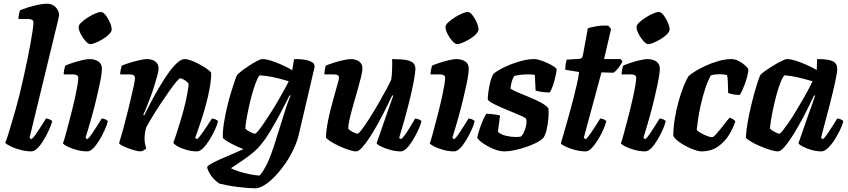

<svg xmlns="http://www.w3.org/2000/svg" viewBox="-20 -820 4595 1040"><path d="M150 0Q121 0 91 -8Q61 -16 38.5 -27Q16 -38 8 -46Q15 -61 23.5 -89Q32 -117 43 -153Q54 -189 65 -229Q76 -269 86 -308Q96 -351 107 -398.5Q118 -446 127.5 -493Q137 -540 144.5 -581Q152 -622 156.5 -652.5Q161 -683 161 -697Q161 -709 153 -713Q145 -717 132 -717H80Q80 -730 83 -743.5Q86 -757 88 -764Q103 -771 130.5 -779.5Q158 -788 186 -794Q214 -800 234 -800Q263 -800 281.5 -781Q300 -762 300 -737Q300 -733 295.5 -713.5Q291 -694 285 -671L140 -73L151 -66Q162 -75 176 -95.5Q190 -116 204.5 -139Q219 -162 229 -178Q238 -178 249 -173Q260 -168 263 -163Q257 -142 244.5 -114.5Q232 -87 216 -60.5Q200 -34 182.5 -17Q165 0 150 0Z M453 0Q424 0 395 -8Q366 -16 345 -26.5Q324 -37 321 -44Q327 -59 334.5 -87Q342 -115 351.5 -150.5Q361 -186 370.5 -223.5Q380 -261 387.5 -296Q395 -331 399.5 -357.5Q404 -384 404 -397Q404 -409 396 -413Q388 -417 374 -417H325Q325 -430 328 -443.5Q331 -457 333 -464Q347 -471 373 -479.5Q399 -488 424.5 -494Q450 -500 463 -500Q494 -500 513 -487Q532 -474 532 -448Q532 -436 529 -414Q526 -392 519 -359.5Q512 -327 502 -284.5Q492 -242 477.5 -189.5Q463 -137 443 -73L454 -66Q465 -76 478.5 -96Q492 -116 506.5 -139Q521 -162 531 -178Q541 -178 551.5 -173Q562 -168 564 -163Q559 -142 546.5 -114.5Q534 -87 518 -60.5Q502 -34 485 -17Q468 0 453 0ZM469 -581Q458 -581 443 -598Q428 -615 417 -636.5Q406 -658 406 -674Q406 -685 420.5 -698.5Q435 -712 456 -725.5Q477 -739 496.5 -747Q516 -755 527 -755Q539 -755 552.5 -737.5Q566 -720 575.5 -698Q585 -676 585 -661Q585 -649 571.5 -635Q558 -621 538 -609Q518 -597 499.5 -589Q481 -581 469 -581Z M741 0Q730 0 711.5 -5Q693 -10 674 -17Q655 -24 641 -31.5Q627 -39 625 -44Q635 -76 648 -123.5Q661 -171 674 -224Q687 -277 697 -322Q701 -340 704.5 -354.5Q708 -369 709.5 -380.5Q711 -392 711 -397Q711 -408 703.5 -412.5Q696 -417 680 -417H631Q631 -429 634 -442.5Q637 -456 639 -464Q654 -471 681.5 -479.5Q709 -488 735.5 -494Q762 -500 775 -500Q803 -500 821 -487Q839 -474 839 -448Q839 -436 832 -410Q825 -384 815 -352Q805 -320 793 -288.5Q781 -257 771 -232.5Q761 -208 756 -199L761 -195Q778 -230 799.5 -270.5Q821 -311 845 -351.5Q869 -392 893 -425.5Q917 -459 939.5 -479.5Q962 -500 980 -500Q996 -500 1019 -491Q1042 -482 1065.5 -469Q1089 -456 1105.5 -443.5Q1122 -431 1124 -425Q1124 -388 1116 -343.5Q1108 -299 1095.5 -253.5Q1083 -208 1070.5 -169.5Q1058 -131 1048.5 -105Q1039 -79 1037 -73L1048 -66Q1059 -76 1073.5 -96.5Q1088 -117 1103 -139.5Q1118 -162 1128 -178Q1137 -178 1148 -173Q1159 -168 1161 -163Q1156 -142 1143 -114.5Q1130 -87 1113.5 -60.5Q1097 -34 1079.5 -17Q1062 0 1047 0Q1019 0 990.5 -8Q962 -16 942 -27.5Q922 -39 919 -47Q924 -60 935.5 -94.5Q947 -129 961 -176Q975 -223 986.5 -273Q998 -323 1002 -366Q995 -376 985.5 -382.5Q976 -389 968 -392.5Q960 -396 956 -396Q951 -396 935 -377Q919 -358 897.5 -327.5Q876 -297 852 -261Q828 -225 807 -190.5Q786 -156 772 -130Q768 -116 765.5 -100.5Q763 -85 763 -69Q763 -55 765.5 -41.5Q768 -28 772 -15Q766 -10 757.5 -5.5Q749 -1 741 0Z M1361 200Q1345 200 1320 198Q1295 196 1266.5 192.5Q1238 189 1212 184Q1186 179 1167 174Q1134 150 1119 125Q1104 100 1102 85Q1104 78 1123.5 67Q1143 56 1172 43Q1201 30 1234.5 16Q1268 2 1299 -12Q1276 -21 1251 -33Q1226 -45 1207.5 -56.5Q1189 -68 1187 -75Q1186 -110 1193 -154Q1200 -198 1210.5 -242Q1221 -286 1232.5 -323Q1244 -360 1252.5 -384.5Q1261 -409 1264 -413Q1270 -421 1288 -435Q1306 -449 1329 -464Q1352 -479 1372 -489.5Q1392 -500 1402 -500Q1421 -500 1448 -491.5Q1475 -483 1505 -469.5Q1535 -456 1563 -440L1573 -500Q1583 -500 1601 -499.5Q1619 -499 1638.5 -495Q1658 -491 1671 -483Q1684 -475 1684 -460Q1684 -457 1683.5 -454Q1683 -451 1682 -448L1598 -89Q1589 -52 1570 -11.5Q1551 29 1525 66.5Q1499 104 1470.5 134Q1442 164 1413.5 182Q1385 200 1361 200ZM1386 131Q1406 109 1426.5 67Q1447 25 1469 -45L1528 -233Q1537 -258 1543.5 -276.5Q1550 -295 1554 -301L1549 -304Q1527 -260 1500 -209Q1473 -158 1445.5 -112Q1418 -66 1392 -35Q1378 -17 1357 1Q1336 19 1312.5 36Q1289 53 1267.5 67Q1246 81 1231 91Q1244 99 1272 108Q1300 117 1331.5 123.5Q1363 130 1386 131ZM1361 -96Q1366 -96 1379 -111.5Q1392 -127 1409.5 -153Q1427 -179 1447 -210Q1467 -241 1485.5 -273Q1504 -305 1519.5 -333Q1535 -361 1544 -380Q1494 -395 1457 -402.5Q1420 -410 1386 -412Q1376 -400 1365 -371Q1354 -342 1344 -305Q1334 -268 1326 -230.5Q1318 -193 1313.5 -164Q1309 -135 1309 -123Q1319 -113 1336 -104.5Q1353 -96 1361 -96Z M1910 0Q1893 0 1866.5 -9Q1840 -18 1812.5 -31Q1785 -44 1766.5 -56.5Q1748 -69 1746 -75Q1746 -106 1753 -145.5Q1760 -185 1770.5 -226.5Q1781 -268 1791.5 -304.5Q1802 -341 1809 -366.5Q1816 -392 1816 -398Q1816 -410 1808 -413.5Q1800 -417 1786 -417H1737Q1737 -430 1740 -443.5Q1743 -457 1744 -464Q1759 -471 1785.5 -479.5Q1812 -488 1839 -494Q1866 -500 1880 -500Q1906 -500 1924.5 -487.5Q1943 -475 1943 -450Q1943 -433 1935 -400.5Q1927 -368 1915.5 -328Q1904 -288 1892.5 -247.5Q1881 -207 1873.5 -174Q1866 -141 1866 -123Q1875 -113 1892 -104.5Q1909 -96 1917 -96Q1923 -96 1940 -118.5Q1957 -141 1980 -177Q2003 -213 2026.5 -253.5Q2050 -294 2069.5 -330Q2089 -366 2099 -388Q2103 -413 2104 -444.5Q2105 -476 2104 -500Q2155 -500 2182 -494.5Q2209 -489 2219.5 -477.5Q2230 -466 2230 -448Q2230 -427 2220.5 -376Q2211 -325 2191.5 -248.5Q2172 -172 2142 -73L2153 -66Q2164 -76 2178 -96Q2192 -116 2205.5 -139Q2219 -162 2229 -178Q2238 -178 2249.5 -173Q2261 -168 2263 -163Q2258 -142 2245 -114.5Q2232 -87 2216 -60.5Q2200 -34 2183 -17Q2166 0 2151 0Q2123 0 2094 -8Q2065 -16 2044 -26.5Q2023 -37 2020 -44L2070 -188Q2082 -223 2093 -254Q2104 -285 2110 -301L2105 -304Q2089 -270 2068.5 -229Q2048 -188 2025.5 -147.5Q2003 -107 1981 -73.5Q1959 -40 1940.5 -20Q1922 0 1910 0Z M2440 0Q2411 0 2382 -8Q2353 -16 2332 -26.5Q2311 -37 2308 -44Q2314 -59 2321.5 -87Q2329 -115 2338.5 -150.5Q2348 -186 2357.5 -223.5Q2367 -261 2374.5 -296Q2382 -331 2386.5 -357.5Q2391 -384 2391 -397Q2391 -409 2383 -413Q2375 -417 2361 -417H2312Q2312 -430 2315 -443.5Q2318 -457 2320 -464Q2334 -471 2360 -479.5Q2386 -488 2411.5 -494Q2437 -500 2450 -500Q2481 -500 2500 -487Q2519 -474 2519 -448Q2519 -436 2516 -414Q2513 -392 2506 -359.5Q2499 -327 2489 -284.5Q2479 -242 2464.5 -189.5Q2450 -137 2430 -73L2441 -66Q2452 -76 2465.5 -96Q2479 -116 2493.5 -139Q2508 -162 2518 -178Q2528 -178 2538.5 -173Q2549 -168 2551 -163Q2546 -142 2533.5 -114.5Q2521 -87 2505 -60.5Q2489 -34 2472 -17Q2455 0 2440 0ZM2456 -581Q2445 -581 2430 -598Q2415 -615 2404 -636.5Q2393 -658 2393 -674Q2393 -685 2407.5 -698.5Q2422 -712 2443 -725.5Q2464 -739 2483.5 -747Q2503 -755 2514 -755Q2526 -755 2539.5 -737.5Q2553 -720 2562.5 -698Q2572 -676 2572 -661Q2572 -649 2558.5 -635Q2545 -621 2525 -609Q2505 -597 2486.5 -589Q2468 -581 2456 -581Z M2712 0Q2692 0 2667.5 -8Q2643 -16 2621 -28.5Q2599 -41 2583.5 -53.5Q2568 -66 2565 -75Q2571 -102 2580.5 -129Q2590 -156 2599.5 -176.5Q2609 -197 2615 -204Q2623 -204 2639.5 -202.5Q2656 -201 2670.5 -198.5Q2685 -196 2689 -193Q2686 -179 2683.5 -154.5Q2681 -130 2677 -106Q2693 -91 2721 -84.5Q2749 -78 2773 -78Q2780 -78 2787.5 -78.5Q2795 -79 2801 -80Q2809 -86 2815 -98Q2821 -110 2825.5 -124Q2830 -138 2831.5 -152Q2833 -166 2830 -176Q2828 -181 2807.5 -190.5Q2787 -200 2758.5 -211.5Q2730 -223 2701 -235.5Q2672 -248 2650 -259.5Q2628 -271 2622 -281Q2622 -293 2625 -319Q2628 -345 2635 -373.5Q2642 -402 2654 -421Q2663 -429 2685 -442Q2707 -455 2738.5 -468Q2770 -481 2806 -490.5Q2842 -500 2876 -500Q2886 -500 2905.5 -494Q2925 -488 2945.5 -478.5Q2966 -469 2980.5 -459.5Q2995 -450 2995 -444Q2995 -435 2989.5 -409.5Q2984 -384 2975.5 -358Q2967 -332 2957 -319Q2947 -319 2930.5 -320.5Q2914 -322 2899 -325Q2884 -328 2881 -330Q2881 -345 2880 -356.5Q2879 -368 2878.5 -381Q2878 -394 2877 -414Q2868 -416 2857.5 -416.5Q2847 -417 2839 -417Q2818 -417 2796.5 -414.5Q2775 -412 2765 -408Q2757 -395 2752.5 -379.5Q2748 -364 2745 -340Q2757 -331 2787.5 -318.5Q2818 -306 2852.5 -291.5Q2887 -277 2915 -261.5Q2943 -246 2951 -231Q2953 -204 2950 -173.5Q2947 -143 2940.5 -116Q2934 -89 2923 -73Q2908 -58 2881.5 -45Q2855 -32 2824.5 -22Q2794 -12 2764 -6Q2734 0 2712 0Z M3152 0Q3125 0 3094.5 -8Q3064 -16 3042.5 -26.5Q3021 -37 3018 -44Q3030 -84 3042 -126Q3054 -168 3065.5 -209.5Q3077 -251 3087 -290Q3097 -329 3105 -364.5Q3113 -400 3117 -430L3042 -442Q3042 -461 3044.5 -476Q3047 -491 3050 -497L3116 -501Q3127 -502 3131.5 -507Q3136 -512 3138 -524L3164 -666Q3180 -673 3211.5 -678Q3243 -683 3275 -681L3290 -663L3252 -500H3342L3352 -487Q3343 -469 3328.5 -450.5Q3314 -432 3302 -426L3238 -428L3142 -73L3154 -66Q3164 -76 3178.5 -96.5Q3193 -117 3207 -139.5Q3221 -162 3231 -178Q3241 -178 3251.5 -173Q3262 -168 3264 -163Q3259 -142 3246.5 -114.5Q3234 -87 3217.5 -60.5Q3201 -34 3184 -17Q3167 0 3152 0Z M3475 0Q3446 0 3417 -8Q3388 -16 3367 -26.5Q3346 -37 3343 -44Q3349 -59 3356.5 -87Q3364 -115 3373.5 -150.5Q3383 -186 3392.5 -223.5Q3402 -261 3409.5 -296Q3417 -331 3421.5 -357.5Q3426 -384 3426 -397Q3426 -409 3418 -413Q3410 -417 3396 -417H3347Q3347 -430 3350 -443.5Q3353 -457 3355 -464Q3369 -471 3395 -479.5Q3421 -488 3446.5 -494Q3472 -500 3485 -500Q3516 -500 3535 -487Q3554 -474 3554 -448Q3554 -436 3551 -414Q3548 -392 3541 -359.5Q3534 -327 3524 -284.5Q3514 -242 3499.5 -189.5Q3485 -137 3465 -73L3476 -66Q3487 -76 3500.5 -96Q3514 -116 3528.5 -139Q3543 -162 3553 -178Q3563 -178 3573.5 -173Q3584 -168 3586 -163Q3581 -142 3568.5 -114.5Q3556 -87 3540 -60.5Q3524 -34 3507 -17Q3490 0 3475 0ZM3491 -581Q3480 -581 3465 -598Q3450 -615 3439 -636.5Q3428 -658 3428 -674Q3428 -685 3442.5 -698.5Q3457 -712 3478 -725.5Q3499 -739 3518.5 -747Q3538 -755 3549 -755Q3561 -755 3574.5 -737.5Q3588 -720 3597.5 -698Q3607 -676 3607 -661Q3607 -649 3593.5 -635Q3580 -621 3560 -609Q3540 -597 3521.5 -589Q3503 -581 3491 -581Z M3778 0Q3766 0 3745 -7Q3724 -14 3700 -26Q3676 -38 3656 -53Q3636 -68 3627 -84Q3627 -128 3635 -177Q3643 -226 3656 -272Q3669 -318 3683 -353Q3697 -388 3708 -405Q3717 -416 3742.5 -432Q3768 -448 3801.5 -463.5Q3835 -479 3872 -489.5Q3909 -500 3942 -500Q3962 -500 3982.5 -489Q4003 -478 4018 -464Q4033 -450 4034 -441Q4029 -403 4014.5 -364.5Q4000 -326 3988 -306Q3966 -306 3948 -309.5Q3930 -313 3924 -317Q3924 -325 3923.5 -344.5Q3923 -364 3922 -384Q3921 -404 3918 -413Q3908 -416 3896.5 -417Q3885 -418 3877 -418Q3865 -418 3852.5 -416.5Q3840 -415 3830 -411Q3812 -378 3798.5 -335.5Q3785 -293 3775.5 -250.5Q3766 -208 3761 -172Q3756 -136 3754 -116Q3760 -109 3775.5 -100Q3791 -91 3808.5 -84Q3826 -77 3837 -77Q3844 -77 3856 -90Q3868 -103 3882.5 -121Q3897 -139 3910 -156Q3923 -173 3932 -182Q3942 -180 3951 -174Q3960 -168 3963 -163Q3953 -130 3930.5 -92Q3908 -54 3870.5 -27Q3833 0 3778 0Z M4194 0Q4177 0 4148.5 -9Q4120 -18 4091 -31Q4062 -44 4042 -56.5Q4022 -69 4020 -75Q4022 -112 4029.5 -155.5Q4037 -199 4047.5 -243Q4058 -287 4068.5 -324Q4079 -361 4087.5 -385.5Q4096 -410 4099 -414Q4104 -421 4123.5 -435Q4143 -449 4167.5 -464Q4192 -479 4213 -489.5Q4234 -500 4244 -500Q4263 -500 4289.5 -491.5Q4316 -483 4346 -470Q4376 -457 4404 -441L4406 -500Q4470 -500 4492.5 -487.5Q4515 -475 4515 -448Q4515 -427 4504 -376.5Q4493 -326 4473.5 -249.5Q4454 -173 4427 -73L4438 -66Q4449 -76 4462.5 -96Q4476 -116 4490.5 -138.5Q4505 -161 4515 -178Q4524 -178 4535 -173Q4546 -168 4548 -163Q4543 -142 4529.5 -114.5Q4516 -87 4499 -60.5Q4482 -34 4463.5 -17Q4445 0 4429 0Q4403 0 4375 -8Q4347 -16 4327.5 -26.5Q4308 -37 4305 -44L4355 -188Q4362 -207 4367.5 -223Q4373 -239 4380 -257.5Q4387 -276 4395 -301L4390 -304Q4374 -270 4353.5 -229Q4333 -188 4310.5 -147.5Q4288 -107 4266 -73.5Q4244 -40 4225.5 -20Q4207 0 4194 0ZM4202 -96Q4207 -96 4219.5 -112Q4232 -128 4250 -153.5Q4268 -179 4287 -211Q4306 -243 4325 -275Q4344 -307 4358.5 -334.5Q4373 -362 4381 -380Q4329 -395 4294.5 -402.5Q4260 -410 4229 -412Q4218 -400 4207 -371.5Q4196 -343 4186 -306Q4176 -269 4168 -231.5Q4160 -194 4155.5 -164.5Q4151 -135 4151 -123Q4161 -113 4177.5 -104.5Q4194 -96 4202 -96Z"/></svg>

Font: Texturina 12pt ExtraBold
Style: Italic
Weight: 800
Italic angle: -11°
Designer: Guillermo Torres Carreño
Foundry: Omnibus-Type
Version: Version 1.002